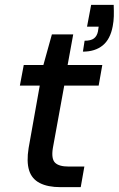

<svg xmlns="http://www.w3.org/2000/svg" viewBox="-20 -772 490 792"><path d="M230 0Q177 0 144 -17Q111 -34 100 -69.5Q89 -105 98 -161L144 -419H62L78 -504H159L194 -630H282L259 -504H402L387 -419H245L198 -161Q191 -117 207 -101Q223 -85 263 -85H328L313 0ZM322 -559 329 -604Q355 -604 367.5 -613.5Q380 -623 384 -642L387 -662H339L356 -752H449Q450 -725 449.5 -705Q449 -685 445 -664Q435 -610 403.5 -584.5Q372 -559 322 -559Z"/></svg>

Font: DM Sans Medium
Style: Italic
Weight: 500
Italic angle: -10°
Designer: Colophon Foundry, Jonny Pinhorn
Foundry: Colophon Foundry
Version: Version 4.004;gftools[0.9.30]